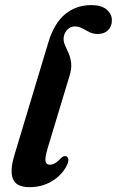

<svg xmlns="http://www.w3.org/2000/svg" viewBox="-20 -744 471 774"><path d="M348 -723.5Q389.5 -723.5 410.2 -705.2Q431 -687 431 -662.5Q431 -637 415.5 -622Q400 -607 374 -607Q355.5 -607 340.5 -614.5Q325.5 -622 311.2 -629.8Q297 -637.5 281.5 -637.5Q263.5 -637.5 251 -624Q238.5 -610.5 236.5 -591Q235.5 -576 242.2 -561.2Q249 -546.5 256.5 -529.5Q264 -512.5 266.8 -490.5Q269.5 -468.5 260.5 -439L173 -149.5Q160.5 -108 163.5 -94Q166.5 -80 180.5 -80Q202.5 -80 227.5 -108Q238 -117.5 247 -114Q254 -111.5 255.5 -102Q257 -92.5 249.5 -77.5Q231 -39 190.5 -14.2Q150 10.5 99 10.5Q45 10.5 32 -23Q19 -56.5 38.5 -120L175 -573.5Q198.5 -651 243 -687.2Q287.5 -723.5 348 -723.5Z"/></svg>

Font: Fraunces 72pt Soft SemiBold
Style: Italic
Weight: 600
Italic angle: -16°
Version: Version 1.000;[b76b70a41]